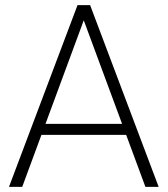

<svg xmlns="http://www.w3.org/2000/svg" viewBox="-20 -731 656 751"><path d="M66.9 0H15.1L283.2 -710.9H320.3L316.4 -675.3ZM298.8 -675.3 295.4 -710.9H332.5L600.6 0H548.8ZM494.6 -203.6H124V-246.6H494.6Z"/></svg>

Font: Heebo ExtraLight
Style: Regular
Weight: 250
Designer: Oded Ezer
Foundry: Ezer Type House
Version: Version 3.100